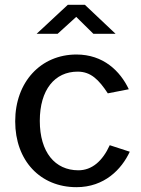

<svg xmlns="http://www.w3.org/2000/svg" viewBox="-20 -766 584 796"><path d="M297 -540C149 -540 43 -426 43 -263C43 -100 147 10 297 10C413 10 484 -64 518 -137L435 -164C405 -98 361 -60 305 -60C208 -60 145 -135 145 -265C145 -394 207 -469 302 -469C357 -469 390 -435 427 -379L514 -396C478 -472 408 -540 297 -540ZM367 -626H459L332 -746H261L132 -626H219L296 -696Z"/></svg>

Font: Bisquit Text
Style: Regular
Weight: 400
Version: Version 1.004;Glyphs 3.2.3 (3260)